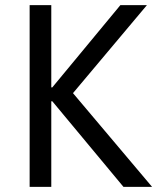

<svg xmlns="http://www.w3.org/2000/svg" viewBox="-20 -725 618 745"><path d="M95 0V-705H179V-386H183L447 -705H550L240 -336L246 -384L570 0H459L183 -332H179V0Z"/></svg>

Font: Nunito Sans 7pt Condensed
Style: Regular
Weight: 400
Width: 3
Designer: Vernon Adams
Foundry: Vernon Adams
Version: Version 3.101;gftools[0.9.27]